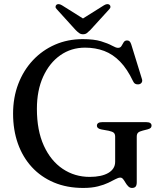

<svg xmlns="http://www.w3.org/2000/svg" viewBox="-20 -909 797 947"><path d="M654.5 -10.5Q654.5 5 648.8 11.5Q643 18 631 18Q620.5 18 612.8 10.2Q605 2.5 599.2 -7.5Q593.5 -17.5 587.5 -25.2Q581.5 -33 573.5 -33Q563.5 -33 549.2 -25.2Q535 -17.5 514.2 -7.5Q493.5 2.5 463 10.2Q432.5 18 390.5 18Q310 18 246 -9Q182 -36 137 -85Q92 -134 68.2 -201Q44.5 -268 44.5 -348.5Q44.5 -428 70.2 -495.2Q96 -562.5 142.5 -612Q189 -661.5 251.5 -688.8Q314 -716 388 -716Q443.5 -716 478 -705.5Q512.5 -695 532.2 -684Q552 -673 562 -673Q574 -673 579.2 -682.2Q584.5 -691.5 590 -700.5Q595.5 -709.5 607 -709.5Q614.5 -709.5 619.2 -705Q624 -700.5 627.5 -689.5L680 -519.5Q683.5 -509.5 678.8 -502Q674 -494.5 664 -493Q655 -491.5 647.5 -495.5Q640 -499.5 636 -509Q607.5 -569 572.2 -605.2Q537 -641.5 493.8 -657.8Q450.5 -674 399.5 -674Q331 -674 277.5 -636.5Q224 -599 193 -531.2Q162 -463.5 162 -372Q162 -265.5 196.2 -190.5Q230.5 -115.5 289.5 -76Q348.5 -36.5 422.5 -36.5Q451.5 -36.5 474.8 -41.5Q498 -46.5 514.2 -56Q530.5 -65.5 539.2 -79.2Q548 -93 548 -111V-235Q548 -247.5 541.5 -253.8Q535 -260 516.5 -264L480.5 -270.5Q469.5 -272.5 463.8 -277.2Q458 -282 458 -289.5Q458 -297.5 464.5 -302Q471 -306.5 483.5 -306.5H702Q715 -306.5 721.2 -302Q727.5 -297.5 727.5 -289.5Q727.5 -282.5 723.2 -278.2Q719 -274 708 -271L684.5 -265Q668 -261 661.2 -254.8Q654.5 -248.5 654.5 -235ZM409 -805.5 285.5 -883Q268.5 -893 258.5 -885.5Q254.5 -882 254 -875.8Q253.5 -869.5 260.5 -863L353 -761Q362.5 -751.5 370.5 -745.8Q378.5 -740 389.5 -740Q401 -740 408.5 -745.8Q416 -751.5 425.5 -761L518.5 -863Q525 -869.5 524.8 -875.8Q524.5 -882 520 -885.5Q510 -893 493 -883L369.5 -805.5Z"/></svg>

Font: Fraunces Wonky
Style: Regular
Weight: 400
Version: Version 1.000;[b76b70a41]